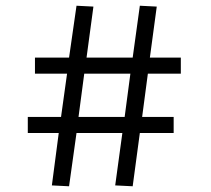

<svg xmlns="http://www.w3.org/2000/svg" viewBox="-20 -646 737 670"><path d="M161 1 185 -182H77V-238H193L214 -389H102V-445H221L247 -626L306 -623L282 -445H443L468 -626L527 -623L503 -445H611V-389H496L476 -238H586V-182H468L443 4L382 1L407 -182H247L221 4ZM415 -238 435 -389H274L254 -238Z"/></svg>

Font: Athiti
Style: Regular
Weight: 400
Designer: CadsonDemak Team
Foundry: CadsonDemak
Version: Version 1.032